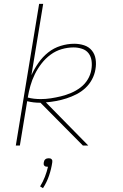

<svg xmlns="http://www.w3.org/2000/svg" viewBox="-20 -755 640 996"><path d="M410 0 190 -222H188Q171 -222 154 -224Q137 -226 121 -230L83 0H62L183 -735H204L143 -365Q158 -398 179.5 -429Q201 -460 230 -483Q259 -506 294.5 -517Q330 -528 365 -528Q392 -528 416.5 -520Q441 -512 456.5 -493Q472 -474 476 -448Q480 -422 475 -395Q471 -369 457.5 -343.5Q444 -318 423 -298.5Q402 -279 376.5 -266Q351 -253 324.5 -244.5Q298 -236 271 -231Q244 -226 218 -224L438 0ZM191 -241Q217 -241 243.5 -245Q270 -249 296.5 -255.5Q323 -262 349 -273Q375 -284 398 -301.5Q421 -319 435.5 -343.5Q450 -368 454 -394Q458 -417 455 -439.5Q452 -462 439.5 -478.5Q427 -495 405.5 -502Q384 -509 362 -509Q331 -509 300 -500Q269 -491 242.5 -471.5Q216 -452 195.5 -425.5Q175 -399 160.5 -369.5Q146 -340 137.5 -309.5Q129 -279 124 -249Q139 -245 156 -243Q173 -241 191 -241ZM203 221 188 212Q203 188 213 162Q223 136 229 110H226Q222 110 217.5 109Q213 108 210 104.5Q207 101 206.5 96.5Q206 92 207 88Q208 83 209.5 79Q211 75 215 71.5Q219 68 224 67Q229 66 233 66Q237 66 241 67Q245 68 248 71.5Q251 75 251.5 79Q252 83 251 88Q246 122 234.5 156Q223 190 203 221Z"/></svg>

Font: Iosevka Thin Extended
Style: Italic
Weight: 100
Width: 7
Italic angle: -9°
Monospace: yes
Designer: Belleve Invis
Foundry: Belleve Invis
Version: Version 32.5.0; ttfautohint (v1.8.4)